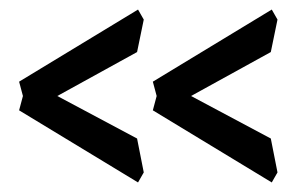

<svg xmlns="http://www.w3.org/2000/svg" viewBox="-20 -478 641 402"><path d="M269 -96 20 -247 28 -277 20 -307 269 -458 281 -437 267 -369 100 -277 267 -188 281 -117ZM549 -96 300 -247 308 -277 300 -307 549 -458 561 -437 547 -369 380 -277 547 -188 561 -117Z"/></svg>

Font: Pirata One
Style: Regular
Weight: 400
Designer: Rodrigo Fuenzalida, Nicolas Massi
Foundry: Rodrigo Fuenzalida, Nicolas Massi
Version: Version 1.001